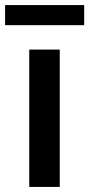

<svg xmlns="http://www.w3.org/2000/svg" viewBox="-35 -735 351 755"><path d="M200 -540V0H80V-540ZM296 -715V-636H-15V-715Z"/></svg>

Font: Pathway Extreme 72pt SemiBold
Style: Regular
Weight: 600
Designer: Eduardo Rodriguez Tunni
Foundry: Eduardo Rodriguez Tunni
Version: Version 1.001;gftools[0.9.26]